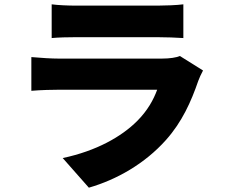

<svg xmlns="http://www.w3.org/2000/svg" viewBox="-20 -800 1040 888"><path d="M219 -780V-624C249 -627 297 -628 331 -628C393 -628 653 -628 708 -628C746 -628 800 -626 828 -624V-780C799 -776 742 -774 710 -774C653 -774 399 -774 331 -774C296 -774 247 -776 219 -780ZM919 -474 812 -541C796 -534 766 -529 728 -529C650 -529 331 -529 252 -529C218 -529 171 -532 125 -536V-380C170 -384 227 -385 252 -385C358 -385 656 -385 707 -385C690 -339 663 -289 614 -240C542 -168 426 -102 270 -69L391 68C519 31 649 -42 748 -153C822 -236 864 -330 897 -426C901 -438 911 -459 919 -474Z"/></svg>

Font: Noto Sans TC Black
Style: Regular
Weight: 900
Designer: Ryoko NISHIZUKA 西塚涼子 (kana, bopomofo & ideographs); Paul D. Hunt (Latin, Greek & Cyrillic); Sandoll Communications 산돌커뮤니
Foundry: Adobe
Version: Version 2.004;hotconv 1.0.118;makeotfexe 2.5.65603